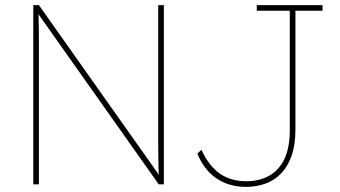

<svg xmlns="http://www.w3.org/2000/svg" viewBox="-20 -720 1330 750"><path d="M110 0V-700H132L605 -31H601Q600 -40 599.5 -50Q599 -60 599 -74.5Q599 -89 598.5 -111Q598 -133 598 -164.5Q598 -196 598 -241V-700H620V0H600L115 -686H130Q130 -676 130.5 -658Q131 -640 131.5 -616.5Q132 -593 132 -567.5Q132 -542 132 -517Q132 -492 132 -470V0ZM940 10Q906 10 876.5 1Q847 -8 823 -25Q799 -42 781 -66Q763 -90 751 -120L767 -135Q781 -104 799 -80.5Q817 -57 838.5 -42Q860 -27 886 -19.5Q912 -12 942 -12Q992 -12 1030.5 -33Q1069 -54 1090.5 -98Q1112 -142 1112 -213V-678H983V-700H1240V-678H1134V-213Q1134 -155 1119.5 -113Q1105 -71 1079 -43.5Q1053 -16 1017.5 -3Q982 10 940 10Z"/></svg>

Font: Lexend Deca Thin
Style: Regular
Weight: 250
Designer: Bonnie Shaver-Troup, Thomas Jockin
Foundry: Lexend
Version: Version 1.007